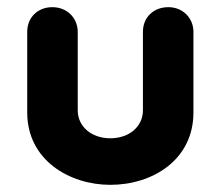

<svg xmlns="http://www.w3.org/2000/svg" viewBox="-20 -500 616 536"><path d="M379 -192C379 -147 341 -114 288 -114C235 -114 197 -147 197 -192V-411C197 -450 167 -480 126 -480C86 -480 56 -452 56 -411V-186C56 -53 174 16 288 16C405 16 520 -53 520 -186V-411C520 -450 490 -480 450 -480C409 -480 379 -452 379 -411Z"/></svg>

Font: Dongle
Style: Bold
Weight: 700
Designer: Yanghee Ryu
Foundry: Yanghee Ryu
Version: Version 2.000